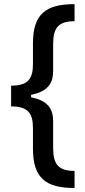

<svg xmlns="http://www.w3.org/2000/svg" viewBox="-20 -775 418 946"><path d="M34.8 -353V-250.7C115.1 -250.7 142.4 -220.2 142.4 -144.2V-41.9C142.4 103.3 206.7 151.3 347.3 151.3V67.1C264.6 67.1 241.8 31.2 241.8 -47.2V-176.5C241.8 -233 221.9 -278.1 133.2 -295.5V-307.9C221.9 -325.3 241.8 -370.4 241.8 -426.8V-556.1C241.8 -634.6 264.6 -670.5 347.3 -670.5V-754.6C206.7 -754.6 142.4 -706.7 142.4 -561.4V-459.5C142.4 -383.2 115.1 -353 34.8 -353Z"/></svg>

Font: Magic Ui Pro Medium
Style: Regular
Weight: 500
Designer: Stefan Endress, Andreas Faust
Version: Version 1.000;FEAKit 1.0